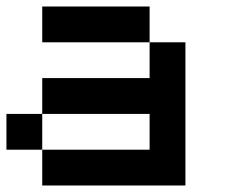

<svg xmlns="http://www.w3.org/2000/svg" viewBox="-20 -798 707 596"><path d="M444.4 -666.7H111.1V-777.8H444.4ZM111.1 -222.2V-333.3H444.4V-444.4H111.1V-555.6H444.4V-666.7H555.6V-222.2ZM111.1 -333.3H0V-444.4H111.1Z"/></svg>

Font: Pixeloid Mono
Style: Regular
Weight: 400
Monospace: yes
Designer: GGBotNet
Foundry: GGBotNet
Version: 0.5